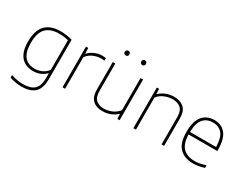

<svg xmlns="http://www.w3.org/2000/svg" viewBox="-95 -1362 2815 2210"><g transform="rotate(30 1313.0 -256.5)"><path d="M251.5 230Q216 230 172.2 223Q128.5 216 93 202.5V168.5Q136.5 183.5 175.8 190.2Q215 197 252.5 197Q352.5 197 401 152.8Q449.5 108.5 449.5 -2.5V-60H446.5Q417.5 -29.5 374.5 -10.2Q331.5 9 277.5 9Q216.5 9 167 -16.8Q117.5 -42.5 88.2 -101.5Q59 -160.5 59 -259Q59 -406 127.5 -477Q196 -548 327.5 -548Q407 -548 483.5 -525.5V-5.5Q483.5 121.5 425 175.8Q366.5 230 251.5 230ZM279.5 -24Q326.5 -24 372 -43.5Q417.5 -63 449.5 -106V-500Q425.5 -506.5 393.2 -510.8Q361 -515 324.5 -515Q211.5 -515 153.2 -454.8Q95 -394.5 95 -263Q95 -172 119.2 -119.8Q143.5 -67.5 185.2 -45.8Q227 -24 279.5 -24Z M666.5 0V-540H696.5L699.5 -466.5H703.5Q736 -503 784.5 -523.5Q833 -544 881.5 -544Q908.5 -544 931 -540V-506Q919 -507.5 907.2 -508.2Q895.5 -509 881.5 -509Q838 -509 786.5 -487.8Q735 -466.5 700.5 -420V0Z M1199.5 9Q1147.5 9 1107.2 -9.2Q1067 -27.5 1044.5 -68.2Q1022 -109 1022 -177.5V-540H1056V-177.5Q1056 -92 1096.2 -58Q1136.5 -24 1200.5 -24Q1248 -24 1300 -44.8Q1352 -65.5 1391 -112.5V-540H1425V0H1395L1392 -63H1388Q1349.5 -27 1300.8 -9Q1252 9 1199.5 9ZM1333.5 -680Q1320 -680 1311.2 -688.5Q1302.5 -697 1302.5 -711Q1302.5 -725.5 1311.2 -734.2Q1320 -743 1333.5 -743Q1347 -743 1355.8 -734.2Q1364.5 -725.5 1364.5 -711Q1364.5 -697 1355.8 -688.5Q1347 -680 1333.5 -680ZM1113.5 -680Q1100 -680 1091.2 -688.5Q1082.5 -697 1082.5 -711Q1082.5 -725.5 1091.2 -734.2Q1100 -743 1113.5 -743Q1127 -743 1135.8 -734.2Q1144.5 -725.5 1144.5 -711Q1144.5 -697 1135.8 -688.5Q1127 -680 1113.5 -680Z M1608 0V-540H1638L1641 -474.5H1645Q1683.5 -510 1732.8 -529Q1782 -548 1835 -548Q1916 -548 1966 -505.5Q2016 -463 2016 -359.5V0H1982V-360Q1982 -445.5 1942.2 -480.2Q1902.5 -515 1834.5 -515Q1789 -515 1735.5 -495.5Q1682 -476 1642 -427.5V0Z M2404.5 9Q2288 9 2223.2 -57Q2158.5 -123 2158.5 -270Q2158.5 -413.5 2216.2 -480.8Q2274 -548 2370.5 -548Q2467.5 -548 2522 -480.8Q2576.5 -413.5 2576.5 -270V-255H2194.5Q2197.5 -130.5 2253 -77.2Q2308.5 -24 2406.5 -24Q2440 -24 2475.2 -30.8Q2510.5 -37.5 2551 -50.5V-16.5Q2474.5 9 2404.5 9ZM2370.5 -515Q2290.5 -515 2243.8 -462.5Q2197 -410 2194.5 -288H2541Q2538.5 -409.5 2494.2 -462.2Q2450 -515 2370.5 -515Z"/></g></svg>

Font: Encode Sans SmExp Th
Style: Regular
Weight: 100
Width: 6
Designer: Multiple Designers
Foundry: Impallari Type
Version: Version 3.002; ttfautohint (v1.8.3) -l 8 -r 50 -G 200 -x 14 